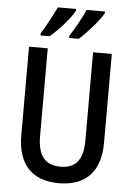

<svg xmlns="http://www.w3.org/2000/svg" viewBox="-62 -1052 721 1042"><g transform="rotate(5 298.5 -531.0)"><path d="M467 -997V-1006H367C353 -973 316 -904 286 -858V-846H338C379 -882 446 -957 467 -997ZM310 -997V-1006H210C194 -971 160 -906 130 -858V-846H179C228 -887 288 -955 310 -997ZM524 -297V-780H422V-303C422 -194 383 -146 300 -146C218 -146 175 -192 175 -302V-780H73V-297C73 -140 152 -56 298 -56C448 -56 524 -142 524 -297Z"/></g></svg>

Font: Noto Sans Malayalam UI Condensed Medium
Style: Regular
Weight: 500
Width: 3
Designer: Jelle Bosma - Monotype Design Team
Foundry: Monotype Imaging Inc.
Version: Version 2.104